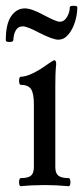

<svg xmlns="http://www.w3.org/2000/svg" viewBox="-36 -639 287 663"><path d="M36 4Q32 4 30.5 -3Q29 -10 30.5 -17Q32 -24 36 -24Q61 -24 71 -32.5Q81 -41 81 -62V-279Q81 -317 71 -331.5Q61 -346 36 -346Q32 -346 30.5 -353Q29 -360 30.5 -367Q32 -374 36 -374Q53 -374 78.5 -386.5Q104 -399 131 -419Q148 -431 152 -431Q158 -431 158 -417Q156 -399 155.5 -380Q155 -361 155 -342V-62Q155 -41 165.5 -32.5Q176 -24 201 -24Q205 -24 206.5 -17Q208 -10 206.5 -3Q205 4 201 4Q180 2 159.5 1Q139 0 119 0Q98 0 77 1Q56 2 36 4ZM165 -502Q147 -502 101 -525Q58 -548 43 -548Q27 -548 19 -535Q11 -522 10 -500Q9 -494 -3.5 -494Q-16 -494 -16 -500Q-16 -556 2.5 -583Q21 -610 50 -610Q73 -610 115 -587Q158 -564 170 -564Q186 -564 195.5 -580.5Q205 -597 205 -614Q205 -619 218 -619Q231 -619 231 -614Q231 -588 222.5 -562Q214 -536 199.5 -519Q185 -502 165 -502Z"/></svg>

Font: Junicode Two Beta Condensed
Style: Regular
Weight: 400
Width: 3
Designer: Peter S. Baker
Foundry: Briery Creek Software
Version: Version 1.053; ttfautohint (v1.8.4)